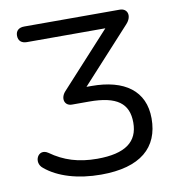

<svg xmlns="http://www.w3.org/2000/svg" viewBox="-80 -778 801 861"><g transform="rotate(-10 320.0 -348.0)"><path d="M312 9C492 9 578 -68 578 -200C578 -326 488 -390 338 -390H315L539 -635C570 -668 558 -705 522 -705H87C62 -705 48 -692 48 -670C48 -647 62 -634 87 -634H444L219 -388C192 -359 203 -323 237 -323H315C442 -323 494 -283 494 -196C494 -109 436 -64 307 -64C222 -64 156 -85 96 -128C52 -158 21 -96 60 -66C117 -18 207 9 312 9Z"/></g></svg>

Font: SN Pro Book
Style: Regular
Weight: 350
Designer: Tobias Whetton
Foundry: Supernotes
Version: Version 1.003;Glyphs 3.3 (3324)